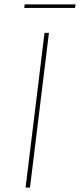

<svg xmlns="http://www.w3.org/2000/svg" viewBox="-20 -851 363 871"><path d="M202 -702 116 0H96L182 -702ZM323 -831 320 -815H90L92 -831Z"/></svg>

Font: Josefin Sans Thin
Style: Italic
Weight: 200
Italic angle: -7°
Designer: Santiago Orozco
Foundry: Typemade
Version: Version 2.000